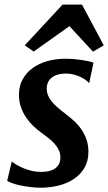

<svg xmlns="http://www.w3.org/2000/svg" viewBox="-20 -831 485 860"><path d="M90.8 -627.9 260.3 -810.5H347.2L444.8 -627.9L396.5 -599.6L291 -713.9L130.9 -600.1ZM32.7 -107.4Q40.5 -101.1 54 -93Q67.4 -85 84.2 -77.9Q101.1 -70.8 121.3 -65.9Q141.6 -61 163.6 -61Q177.7 -61 193.1 -63.5Q208.5 -65.9 221.2 -73Q233.9 -80.1 242.2 -92.8Q250.5 -105.5 250.5 -126Q250.5 -143.6 243.7 -158.2Q236.8 -172.9 225.1 -186.3Q213.4 -199.7 197.5 -212.2Q181.6 -224.6 163.6 -237.8Q148.9 -248.5 131.6 -264.4Q114.3 -280.3 99.4 -301.3Q84.5 -322.3 74.7 -348.6Q64.9 -375 64.9 -406.7Q64.9 -445.8 81.5 -475.8Q98.1 -505.9 126.5 -526.4Q154.8 -546.9 192.6 -557.4Q230.5 -567.9 272.9 -567.9Q292.5 -567.9 312.5 -566.2Q332.5 -564.5 349.6 -561.8Q366.7 -559.1 379.9 -555.9Q393.1 -552.7 398.9 -549.8L379.4 -458.5Q376 -462.9 366.9 -470.2Q357.9 -477.5 344.5 -484.4Q331.1 -491.2 313.2 -496.3Q295.4 -501.5 273.9 -501.5Q258.3 -501.5 243.9 -498.3Q229.5 -495.1 217.8 -487.8Q206.1 -480.5 198.5 -468.8Q190.9 -457 189.5 -439.9Q188.5 -422.9 193.8 -407.7Q199.2 -392.6 210.2 -378.4Q221.2 -364.3 237.1 -350.3Q252.9 -336.4 272 -322.3Q291 -307.6 309.8 -290.8Q328.6 -273.9 343.3 -253.2Q357.9 -232.4 366.9 -207.3Q376 -182.1 376 -151.4Q376 -109.4 358.2 -79.1Q340.3 -48.8 310.5 -29.1Q280.8 -9.3 242.2 0.2Q203.6 9.8 162.6 9.8Q139.6 9.8 116 6.8Q92.3 3.9 71.3 -0.5Q50.3 -4.9 34.7 -10.5Q19 -16.1 12.2 -21.5Z"/></svg>

Font: Brush Lettering One
Style: Bold Italic
Weight: 400
Italic angle: -7°
Designer: Eben Sorkin
Foundry: Eben Sorkin
Version: Version 1.001